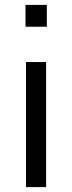

<svg xmlns="http://www.w3.org/2000/svg" viewBox="-20 -763 294 783"><path d="M84 -654V-743H171V-654ZM86 0V-510H168V0Z"/></svg>

Font: Saira
Style: Regular
Weight: 400
Designer: Hector Gatti with collaboration of the Omnibus-Type team
Foundry: Omnibus-Type
Version: Version 1.100; ttfautohint (v1.8.3)